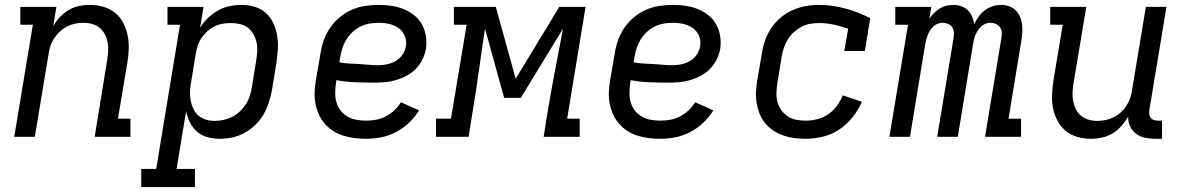

<svg xmlns="http://www.w3.org/2000/svg" viewBox="-20 -558 4840 783"><path d="M38 0 114 -457H63V-530H210L197 -451Q208 -471 224 -488Q240 -505 260 -517Q280 -529 302 -533.5Q324 -538 345 -538Q374 -538 401 -530.5Q428 -523 449 -506Q470 -489 482.5 -465Q495 -441 500.5 -414Q506 -387 505 -358Q504 -329 499 -300L461 -74H512V0H366L417 -312Q420 -331 421 -349Q422 -367 419 -384.5Q416 -402 408 -417.5Q400 -433 387 -444Q374 -455 356.5 -460Q339 -465 320 -465Q303 -465 286 -461.5Q269 -458 253.5 -450Q238 -442 224.5 -429.5Q211 -417 201 -402Q191 -387 185.5 -370.5Q180 -354 178 -337L122 0Z M556 205V131H617L714 -457H663V-530H810L796 -445Q809 -466 828 -484.5Q847 -503 869.5 -515.5Q892 -528 916.5 -533Q941 -538 965 -538Q965 -538 965 -538Q965 -538 966 -538Q993 -538 1019.5 -530Q1046 -522 1065 -504.5Q1084 -487 1095 -462.5Q1106 -438 1110.5 -411.5Q1115 -385 1113 -356.5Q1111 -328 1107 -300L1089 -190Q1084 -165 1076 -139.5Q1068 -114 1054.5 -91Q1041 -68 1021 -48.5Q1001 -29 977 -16Q953 -3 927.5 2.5Q902 8 876 8Q850 8 826 1.5Q802 -5 784 -20.5Q766 -36 755 -58Q744 -80 739 -104L700 131H775V205ZM856 -65Q874 -65 892 -69Q910 -73 927 -81.5Q944 -90 958 -103.5Q972 -117 982.5 -133Q993 -149 998.5 -166.5Q1004 -184 1007 -202L1025 -312Q1028 -331 1029 -350Q1030 -369 1026 -386.5Q1022 -404 1013 -419.5Q1004 -435 990 -445.5Q976 -456 958 -460Q940 -464 921 -464Q904 -464 887 -461Q870 -458 854 -450Q838 -442 824.5 -429.5Q811 -417 801 -402Q791 -387 786 -370.5Q781 -354 778 -337L760 -227Q756 -208 755 -189Q754 -170 757 -151.5Q760 -133 767.5 -116.5Q775 -100 788 -88Q801 -76 818.5 -70.5Q836 -65 856 -65Z M1473 8Q1449 8 1425 5Q1401 2 1379 -5Q1357 -12 1338 -24.5Q1319 -37 1304.5 -53.5Q1290 -70 1280.5 -91Q1271 -112 1266.5 -135Q1262 -158 1263 -182Q1264 -206 1268 -230L1287 -340Q1291 -367 1300.5 -394Q1310 -421 1326.5 -445Q1343 -469 1366 -488Q1389 -507 1415.5 -518.5Q1442 -530 1470 -534Q1498 -538 1525 -538Q1552 -538 1578 -534Q1604 -530 1627 -520.5Q1650 -511 1669.5 -495.5Q1689 -480 1701 -458Q1713 -436 1717 -410Q1721 -384 1717 -358Q1713 -336 1702.5 -315Q1692 -294 1675.5 -277Q1659 -260 1638 -249Q1617 -238 1595 -231.5Q1573 -225 1551 -223Q1529 -221 1507 -221Q1468 -221 1429 -222.5Q1390 -224 1352 -231L1350 -218Q1347 -198 1347 -178Q1347 -158 1352.5 -139.5Q1358 -121 1369.5 -106.5Q1381 -92 1397.5 -82.5Q1414 -73 1433.5 -69.5Q1453 -66 1473 -66Q1493 -66 1513 -69.5Q1533 -73 1552.5 -83Q1572 -93 1588 -108Q1604 -123 1615 -141L1689 -108Q1672 -80 1647.5 -57Q1623 -34 1594 -19Q1565 -4 1534 2Q1503 8 1473 8ZM1520 -292Q1532 -292 1544.5 -293.5Q1557 -295 1569 -298.5Q1581 -302 1592.5 -308.5Q1604 -315 1613 -324.5Q1622 -334 1627.5 -345.5Q1633 -357 1635 -369Q1638 -383 1635 -397.5Q1632 -412 1624.5 -423.5Q1617 -435 1606 -443Q1595 -451 1581.5 -456Q1568 -461 1553.5 -463Q1539 -465 1525 -465Q1507 -465 1488 -462Q1469 -459 1451.5 -450.5Q1434 -442 1419 -428.5Q1404 -415 1393.5 -398.5Q1383 -382 1377 -364Q1371 -346 1368 -328L1364 -304Q1383 -300 1402.5 -299Q1422 -298 1442 -297Q1462 -296 1481.5 -294Q1501 -292 1520 -292Z M1758 0V-74H1819L1883 -457H1831V-530H2002L2083 -237L2261 -530H2368L2293 -74H2344V0H2197L2214 -106Q2228 -190 2244 -273.5Q2260 -357 2276 -441L2104 -159H2036L1958 -441Q1945 -357 1933.5 -273.5Q1922 -190 1908 -106L1891 0Z M2673 8Q2649 8 2625 5Q2601 2 2579 -5Q2557 -12 2538 -24.5Q2519 -37 2504.5 -53.5Q2490 -70 2480.5 -91Q2471 -112 2466.5 -135Q2462 -158 2463 -182Q2464 -206 2468 -230L2487 -340Q2491 -367 2500.5 -394Q2510 -421 2526.5 -445Q2543 -469 2566 -488Q2589 -507 2615.5 -518.5Q2642 -530 2670 -534Q2698 -538 2725 -538Q2752 -538 2778 -534Q2804 -530 2827 -520.5Q2850 -511 2869.5 -495.5Q2889 -480 2901 -458Q2913 -436 2917 -410Q2921 -384 2917 -358Q2913 -336 2902.5 -315Q2892 -294 2875.5 -277Q2859 -260 2838 -249Q2817 -238 2795 -231.5Q2773 -225 2751 -223Q2729 -221 2707 -221Q2668 -221 2629 -222.5Q2590 -224 2552 -231L2550 -218Q2547 -198 2547 -178Q2547 -158 2552.5 -139.5Q2558 -121 2569.5 -106.5Q2581 -92 2597.5 -82.5Q2614 -73 2633.5 -69.5Q2653 -66 2673 -66Q2693 -66 2713 -69.5Q2733 -73 2752.5 -83Q2772 -93 2788 -108Q2804 -123 2815 -141L2889 -108Q2872 -80 2847.5 -57Q2823 -34 2794 -19Q2765 -4 2734 2Q2703 8 2673 8ZM2720 -292Q2732 -292 2744.5 -293.5Q2757 -295 2769 -298.5Q2781 -302 2792.5 -308.5Q2804 -315 2813 -324.5Q2822 -334 2827.5 -345.5Q2833 -357 2835 -369Q2838 -383 2835 -397.5Q2832 -412 2824.5 -423.5Q2817 -435 2806 -443Q2795 -451 2781.5 -456Q2768 -461 2753.5 -463Q2739 -465 2725 -465Q2707 -465 2688 -462Q2669 -459 2651.5 -450.5Q2634 -442 2619 -428.5Q2604 -415 2593.5 -398.5Q2583 -382 2577 -364Q2571 -346 2568 -328L2564 -304Q2583 -300 2602.5 -299Q2622 -298 2642 -297Q2662 -296 2681.5 -294Q2701 -292 2720 -292Z M3266 8Q3242 8 3219 5Q3196 2 3174.5 -5.5Q3153 -13 3134 -25.5Q3115 -38 3101 -55Q3087 -72 3078.5 -92.5Q3070 -113 3066 -136Q3062 -159 3063 -182.5Q3064 -206 3068 -230L3087 -340Q3091 -367 3100 -393Q3109 -419 3125 -443Q3141 -467 3163.5 -486Q3186 -505 3212 -516.5Q3238 -528 3265 -533Q3292 -538 3319 -538Q3347 -538 3375 -534Q3403 -530 3429 -523Q3455 -516 3480 -506Q3505 -496 3529 -484L3507 -350H3423L3439 -441Q3410 -451 3380.5 -457.5Q3351 -464 3320 -464Q3302 -464 3284 -461Q3266 -458 3249 -449Q3232 -440 3217.5 -427Q3203 -414 3193 -397.5Q3183 -381 3177 -363.5Q3171 -346 3168 -328L3150 -218Q3147 -198 3146.5 -178.5Q3146 -159 3151 -141Q3156 -123 3167 -108Q3178 -93 3193.5 -83Q3209 -73 3227.5 -69.5Q3246 -66 3266 -66Q3289 -66 3313 -72Q3337 -78 3357.5 -92Q3378 -106 3393 -126.5Q3408 -147 3417 -169L3495 -143Q3480 -109 3456.5 -79.5Q3433 -50 3402 -29.5Q3371 -9 3335.5 -0.5Q3300 8 3266 8Z M3607 0 3683 -457H3631V-530H3778L3770 -481Q3778 -494 3789 -505Q3800 -516 3812.5 -523.5Q3825 -531 3839.5 -534.5Q3854 -538 3868 -538Q3885 -538 3900.5 -532.5Q3916 -527 3927 -516Q3938 -505 3944.5 -490Q3951 -475 3953 -459Q3960 -475 3971 -490Q3982 -505 3996.5 -516Q4011 -527 4028.5 -532.5Q4046 -538 4063 -538Q4080 -538 4095.5 -532.5Q4111 -527 4122 -516Q4133 -505 4139.5 -490Q4146 -475 4148 -458.5Q4150 -442 4149 -425Q4148 -408 4145 -391L4093 -74H4144V0H3997L4064 -404Q4066 -416 4065 -427.5Q4064 -439 4057.5 -447.5Q4051 -456 4041 -460.5Q4031 -465 4019 -465Q4009 -465 3999.5 -461.5Q3990 -458 3982 -450.5Q3974 -443 3968 -434Q3962 -425 3958 -415.5Q3954 -406 3952 -396.5Q3950 -387 3948 -377L3886 0H3802L3869 -404Q3871 -416 3870 -427.5Q3869 -439 3863 -447.5Q3857 -456 3846.5 -460.5Q3836 -465 3824 -465Q3814 -465 3804.5 -461.5Q3795 -458 3787 -450.5Q3779 -443 3773 -434Q3767 -425 3763.5 -415.5Q3760 -406 3757.5 -396.5Q3755 -387 3753 -377L3691 0Z M4430 8Q4401 8 4374 0.5Q4347 -7 4326.5 -24Q4306 -41 4293 -65Q4280 -89 4274.5 -116Q4269 -143 4270.5 -172Q4272 -201 4276 -230L4314 -457H4263V-530H4410L4358 -218Q4355 -199 4354 -181Q4353 -163 4356.5 -145.5Q4360 -128 4367.5 -112.5Q4375 -97 4388.5 -86Q4402 -75 4419 -70Q4436 -65 4455 -65Q4472 -65 4489 -68.5Q4506 -72 4522 -80Q4538 -88 4551.5 -100.5Q4565 -113 4574.5 -128Q4584 -143 4589.5 -159.5Q4595 -176 4597 -193L4653 -530H4737L4667 -108Q4666 -99 4667 -91Q4668 -83 4673 -77Q4678 -71 4686 -68.5Q4694 -66 4702 -66H4719V8H4690Q4669 8 4648.5 3.5Q4628 -1 4612.5 -13Q4597 -25 4588.5 -43.5Q4580 -62 4581 -82Q4569 -62 4553 -44Q4537 -26 4517 -14Q4497 -2 4474.5 3Q4452 8 4430 8Z"/></svg>

Font: Iosevka Slab Extended
Style: Italic
Weight: 400
Width: 7
Italic angle: -9°
Monospace: yes
Designer: Belleve Invis
Foundry: Belleve Invis
Version: Version 11.1.0; ttfautohint (v1.8.3)